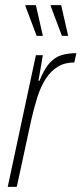

<svg xmlns="http://www.w3.org/2000/svg" viewBox="-20 -724 316 744"><path d="M10 0 119 -510H146L129 -411H133Q151 -456 171.5 -479Q192 -502 217.5 -510Q243 -518 276 -518L268 -482Q231 -482 204 -465.5Q177 -449 157.5 -419Q138 -389 125 -348Q112 -307 101 -259L45 0ZM122 -585 79 -699 78 -704H119L145 -590L146 -585ZM220 -585 177 -699 176 -704H217L243 -590L244 -585Z"/></svg>

Font: Saira Condensed Thin
Style: Italic
Weight: 250
Width: 3
Italic angle: -12°
Designer: Hector Gatti with collaboration of the Omnibus-Type team
Foundry: Omnibus-Type
Version: Version 1.101